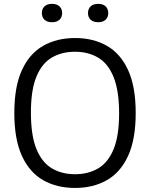

<svg xmlns="http://www.w3.org/2000/svg" viewBox="-20 -942 760 972"><path d="M360 9.5Q267.5 9.5 198.5 -29.8Q129.5 -69 91 -152.8Q52.5 -236.5 52.5 -370Q52.5 -503.5 91 -587.2Q129.5 -671 198.8 -710.2Q268 -749.5 360 -749.5Q452 -749.5 521 -710.2Q590 -671 628.5 -587.2Q667 -503.5 667 -370Q667 -236.5 628.5 -152.8Q590 -69 520.8 -29.8Q451.5 9.5 360 9.5ZM360 -60Q427 -60 477.2 -89.8Q527.5 -119.5 555.2 -187Q583 -254.5 583 -367.5Q583 -483 555.2 -551.5Q527.5 -620 477.2 -650Q427 -680 360 -680Q292.5 -680 242.2 -650.5Q192 -621 164.2 -553.5Q136.5 -486 136.5 -372.5Q136.5 -256.5 164.2 -188.2Q192 -120 242.2 -90Q292.5 -60 360 -60ZM477 -829.5Q452.5 -829.5 439 -842Q425.5 -854.5 425.5 -875.5Q425.5 -897.5 439 -910Q452.5 -922.5 477 -922.5Q501 -922.5 514.5 -910Q528 -897.5 528 -875.5Q528 -854.5 514.5 -842Q501 -829.5 477 -829.5ZM243 -829.5Q219 -829.5 205.5 -842Q192 -854.5 192 -875.5Q192 -897.5 205.5 -910Q219 -922.5 243 -922.5Q267.5 -922.5 281 -910Q294.5 -897.5 294.5 -875.5Q294.5 -854.5 281 -842Q267.5 -829.5 243 -829.5Z"/></svg>

Font: Encode Sans Condensed Thin
Style: Regular
Weight: 400
Version: Version 3.002